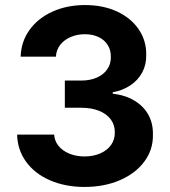

<svg xmlns="http://www.w3.org/2000/svg" viewBox="-20 -737 679 767"><path d="M48.4 -199.3H196.4Q197.7 -174.3 213.7 -154.3Q229.8 -134.4 257.2 -123.2Q284.7 -112 317.9 -112Q352.7 -112 380.7 -124.3Q408.7 -136.5 423.9 -158.3Q439.2 -180 438.6 -207.9Q439.2 -237 423 -259.3Q406.9 -281.6 376.3 -294.1Q345.8 -306.5 304.9 -306.5H239V-415.2H304.9Q339.6 -415.2 366.7 -427Q393.8 -438.8 408.6 -460.4Q423.3 -481.9 422.8 -509.2Q423.3 -536.1 410.5 -556.8Q397.7 -577.6 374 -588.9Q350.3 -600.3 319.1 -600.3Q288.2 -600.3 262.2 -589.1Q236.2 -577.9 220.5 -557.7Q204.7 -537.5 203.3 -510.5H62.5Q64.3 -570.7 98 -617.6Q131.7 -664.4 189.7 -690.6Q247.7 -716.8 319.6 -716.8Q392.2 -716.8 447.8 -690.9Q503.5 -664.9 534.3 -619.5Q565.1 -574.1 564.1 -517.9Q565.1 -479.4 548.2 -447.8Q531.4 -416.2 500.7 -396Q470.1 -375.7 430.2 -368.3V-362.9Q482.2 -356.6 518.4 -334.2Q554.7 -311.9 573.3 -277.4Q591.9 -242.8 590.9 -198.5Q591.9 -139.1 556.6 -91.6Q521.4 -44.1 458.9 -17.2Q396.5 9.8 317.7 9.8Q240.7 9.8 179.7 -16.7Q118.7 -43.2 84.2 -90.9Q49.7 -138.7 48.4 -199.3Z"/></svg>

Font: Pretendard Std Variable
Style: Regular
Weight: 400
Designer: Base glyphs from Inter by Rasmus Andersson; Hangeul glyphs from Noto Sans CJK(Source Han Sans) by Jang Soo-young and Kan
Foundry: Kil Hyung-jin
Version: Version 1.309;Glyphs 3.2 (3225)